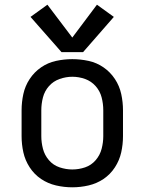

<svg xmlns="http://www.w3.org/2000/svg" viewBox="-20 -790 616 818"><path d="M242 -568H334L465 -718L393 -770L288 -630L182 -770L110 -718ZM288 8Q323 8 357.5 0Q392 -8 421 -27.5Q450 -47 469.5 -77Q489 -107 496.5 -141Q504 -175 504 -210V-320Q504 -355 496.5 -389.5Q489 -424 469.5 -453.5Q450 -483 421 -503Q392 -523 357.5 -530.5Q323 -538 288 -538Q253 -538 218.5 -530.5Q184 -523 155 -503Q126 -483 106.5 -453.5Q87 -424 79.5 -389.5Q72 -355 72 -320V-210Q72 -175 79.5 -141Q87 -107 106.5 -77Q126 -47 155 -27.5Q184 -8 218.5 0Q253 8 288 8ZM288 -68Q261 -68 234 -77Q207 -86 188.5 -107.5Q170 -129 163 -156Q156 -183 156 -210V-320Q156 -348 163 -375Q170 -402 188.5 -423Q207 -444 234 -453.5Q261 -463 288 -463Q316 -463 342.5 -453.5Q369 -444 387.5 -423Q406 -402 413 -375Q420 -348 420 -320V-210Q420 -183 413 -156Q406 -129 387.5 -107.5Q369 -86 342.5 -77Q316 -68 288 -68Z"/></svg>

Font: Iosevka SS01 Extended
Style: Regular
Weight: 400
Width: 7
Monospace: yes
Designer: Belleve Invis
Foundry: Belleve Invis
Version: Version 3.4.7; ttfautohint (v1.8.3)